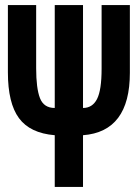

<svg xmlns="http://www.w3.org/2000/svg" viewBox="-20 -734 540 754"><path d="M306 0V-203Q490 -217 490 -448V-714H379V-464Q379 -380 361 -345Q343 -310 306 -310V-714H195V-310Q152 -310 137 -348.5Q122 -387 122 -466V-714H11V-450Q11 -329 54.5 -270Q98 -211 195 -203V0Z"/></svg>

Font: Noto Sans Mono UI Condensed
Style: Bold
Weight: 700
Width: 3
Designer: Monotype Design team
Foundry: Monotype Imaging Inc.
Version: 1.000